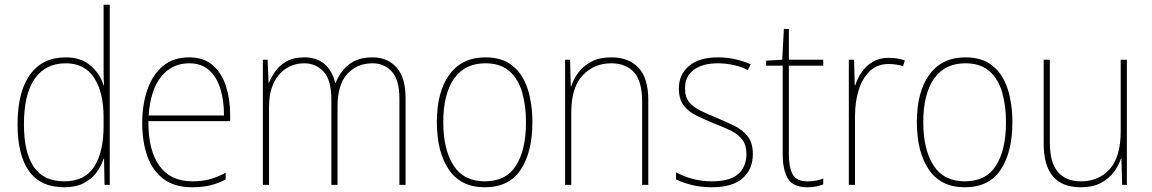

<svg xmlns="http://www.w3.org/2000/svg" viewBox="-20 -780 4859 810"><path d="M251 10Q151 10 102.5 -58Q54 -126 54 -255Q54 -392 106.5 -465Q159 -538 257 -538Q323 -538 363 -502.5Q403 -467 417 -420H419Q417 -448 417 -474Q417 -500 417 -526V-760H443V0H421L419 -110H417Q407 -79 386.5 -51.5Q366 -24 332.5 -7Q299 10 251 10ZM251 -15Q338 -15 377.5 -77Q417 -139 417 -248V-284Q417 -392 376.5 -452.5Q336 -513 258 -513Q172 -513 126.5 -448Q81 -383 81 -255Q81 -137 122.5 -76Q164 -15 251 -15Z M778 -538Q840 -538 878 -504.5Q916 -471 933.5 -416Q951 -361 951 -295V-269H606Q605 -146 652.5 -80.5Q700 -15 791 -15Q831 -15 862 -23Q893 -31 932 -51V-23Q900 -6 866.5 2Q833 10 791 10Q717 10 670.5 -24.5Q624 -59 602 -120Q580 -181 580 -261Q580 -338 601.5 -401Q623 -464 667 -501Q711 -538 778 -538ZM778 -513Q706 -513 660.5 -457.5Q615 -402 607 -293H925Q925 -356 909.5 -406Q894 -456 861.5 -484.5Q829 -513 778 -513Z M1552 -538Q1614 -538 1652.5 -496Q1691 -454 1691 -366V0H1665V-364Q1665 -444 1632.5 -478.5Q1600 -513 1552 -513Q1486 -513 1445 -468Q1404 -423 1404 -331V0H1378V-358Q1378 -443 1345 -478Q1312 -513 1264 -513Q1199 -513 1157 -464.5Q1115 -416 1115 -329V0H1089V-528H1109L1113 -431H1115Q1124 -454 1141.5 -479Q1159 -504 1188.5 -521Q1218 -538 1264 -538Q1318 -538 1350.5 -508.5Q1383 -479 1394 -430H1396Q1414 -477 1451.5 -507.5Q1489 -538 1552 -538Z M2226 -264Q2226 -139 2177 -64.5Q2128 10 2025 10Q1924 10 1873.5 -64.5Q1823 -139 1823 -265Q1823 -393 1876 -465.5Q1929 -538 2028 -538Q2099 -538 2142.5 -502.5Q2186 -467 2206 -405Q2226 -343 2226 -264ZM1850 -265Q1850 -150 1893 -82.5Q1936 -15 2025 -15Q2115 -15 2157 -81.5Q2199 -148 2199 -264Q2199 -336 2182.5 -392Q2166 -448 2128 -480.5Q2090 -513 2028 -513Q1940 -513 1895 -447.5Q1850 -382 1850 -265Z M2559 -538Q2633 -538 2674 -494Q2715 -450 2715 -357V0H2689V-352Q2689 -437 2654.5 -475Q2620 -513 2559 -513Q2486 -513 2438 -462Q2390 -411 2390 -305V0H2364V-528H2385L2388 -416H2390Q2399 -446 2420 -474Q2441 -502 2475 -520Q2509 -538 2559 -538Z M3156 -130Q3156 -66 3113 -28Q3070 10 2983 10Q2935 10 2895.5 -0.5Q2856 -11 2832 -23V-53Q2865 -35 2903.5 -25Q2942 -15 2983 -15Q3060 -15 3094.5 -46Q3129 -77 3129 -131Q3129 -168 3111.5 -191Q3094 -214 3063 -229Q3032 -244 2993 -259Q2952 -276 2918 -292.5Q2884 -309 2864 -335.5Q2844 -362 2844 -407Q2844 -466 2887 -502Q2930 -538 3009 -538Q3049 -538 3084.5 -529.5Q3120 -521 3147 -509L3135 -484Q3112 -497 3077.5 -505Q3043 -513 3009 -513Q2945 -513 2907.5 -486Q2870 -459 2870 -407Q2870 -370 2887.5 -349Q2905 -328 2934.5 -313.5Q2964 -299 3001 -284Q3041 -267 3076.5 -250Q3112 -233 3134 -205.5Q3156 -178 3156 -130Z M3386 -15Q3407 -15 3423.5 -18Q3440 -21 3453 -27V-2Q3439 3 3423.5 6.5Q3408 10 3386 10Q3325 10 3303.5 -27Q3282 -64 3282 -130V-503H3212V-524L3280 -528L3287 -658H3308V-528H3453V-503H3308V-130Q3308 -74 3324 -44.5Q3340 -15 3386 -15Z M3729 -536Q3767 -536 3797 -525L3790 -501Q3776 -505 3761.5 -507.5Q3747 -510 3729 -510Q3681 -510 3649.5 -480Q3618 -450 3602.5 -400Q3587 -350 3587 -290V0H3561V-528H3583L3586 -420H3588Q3597 -449 3615 -475.5Q3633 -502 3661.5 -519Q3690 -536 3729 -536Z M4251 -264Q4251 -139 4202 -64.5Q4153 10 4050 10Q3949 10 3898.5 -64.5Q3848 -139 3848 -265Q3848 -393 3901 -465.5Q3954 -538 4053 -538Q4124 -538 4167.5 -502.5Q4211 -467 4231 -405Q4251 -343 4251 -264ZM3875 -265Q3875 -150 3918 -82.5Q3961 -15 4050 -15Q4140 -15 4182 -81.5Q4224 -148 4224 -264Q4224 -336 4207.5 -392Q4191 -448 4153 -480.5Q4115 -513 4053 -513Q3965 -513 3920 -447.5Q3875 -382 3875 -265Z M4734 -528V0H4714L4711 -111H4709Q4699 -81 4678.5 -53.5Q4658 -26 4624 -8Q4590 10 4539 10Q4383 10 4383 -174V-528H4409V-179Q4409 -94 4443 -54.5Q4477 -15 4540 -15Q4615 -15 4661.5 -66.5Q4708 -118 4708 -227V-528Z"/></svg>

Font: Noto Sans Kannada SemiCondensed Thin
Style: Regular
Weight: 100
Width: 4
Designer: Jelle Bosma - Monotype Design Team
Foundry: Monotype Imaging Inc.
Version: Version 2.005; ttfautohint (v1.8.4.7-5d5b)